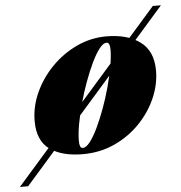

<svg xmlns="http://www.w3.org/2000/svg" viewBox="-116 -628 752 799"><g transform="rotate(-5 260.0 -228.0)"><path d="M-65 123 551.5 -579H585.5L-30.5 123ZM208.5 10Q121.5 10 70.8 -26Q20 -62 20 -144.5Q20 -204.5 46.2 -262.5Q72.5 -320.5 118 -367.2Q163.5 -414 222.8 -442Q282 -470 348 -470Q435 -470 488.2 -431.2Q541.5 -392.5 541.5 -310Q541.5 -252 516.5 -195.2Q491.5 -138.5 446.5 -92Q401.5 -45.5 340.8 -17.8Q280 10 208.5 10ZM210.5 -16Q224 -16 240.2 -36.8Q256.5 -57.5 273.2 -92.5Q290 -127.5 305.8 -170.2Q321.5 -213 333.8 -257.8Q346 -302.5 353.2 -343.2Q360.5 -384 360.5 -413.5Q360.5 -428 357.2 -435.8Q354 -443.5 346 -443.5Q332.5 -443.5 316.2 -422.8Q300 -402 283.2 -367Q266.5 -332 250.8 -289.2Q235 -246.5 222.8 -201.8Q210.5 -157 203.2 -116.2Q196 -75.5 196 -46Q196 -32 199.2 -24Q202.5 -16 210.5 -16Z"/></g></svg>

Font: Bodoni Moda 9pt Black
Style: Italic
Weight: 900
Italic angle: -13°
Designer: Owen Earl
Foundry: indestructible type
Version: Version 2.004